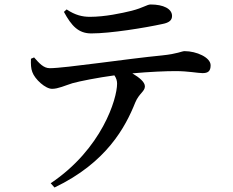

<svg xmlns="http://www.w3.org/2000/svg" viewBox="-20 -776 1040 856"><path d="M265 -723C299 -660 330 -627 387 -627C473 -627 626 -652 704 -669C736 -675 747 -687 747 -705C747 -737 708 -756 652 -756C635 -756 621 -742 567 -728C522 -717 448 -701 381 -701C348 -701 316 -708 277 -734ZM118 -514C117 -491 118 -470 124 -455C135 -423 183 -379 213 -380C239 -380 271 -395 303 -405C335 -414 416 -430 490 -440C499 -427 502 -415 502 -403C502 -335 434 -112 206 41L223 60C455 -51 539 -209 583 -319C600 -360 626 -368 626 -391C626 -410 602 -430 570 -449C648 -456 719 -459 764 -459C818 -459 863 -450 883 -450C908 -450 919 -459 919 -485C919 -520 856 -548 803 -548C790 -548 772 -536 703 -529C547 -514 270 -472 202 -472C174 -472 155 -494 132 -520Z"/></svg>

Font: Source Han Serif CN SemiBold
Style: Regular
Weight: 600
Designer: Ryoko NISHIZUKA 西塚涼子 (kana & ideographs); Frank Grießhammer (Latin, Greek & Cyrillic); Wenlong ZHANG 张文龙 (bopomofo); San
Foundry: Adobe Systems Incorporated
Version: Version 1.000;PS 1;hotconv 16.6.53;makeotf.lib2.5.65590